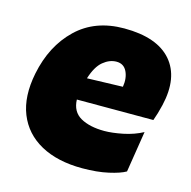

<svg xmlns="http://www.w3.org/2000/svg" viewBox="-84 -600 694 697"><g transform="rotate(15 263.0 -251.0)"><path d="M283.5 14.5Q190.5 14.5 127.2 -20.2Q64 -55 38.2 -119.5Q12.5 -184 30.5 -273.5Q52.5 -382.5 121.8 -449Q191 -515.5 300.5 -515.5Q424 -515.5 477.8 -453.5Q531.5 -391.5 506 -282.5Q497.5 -247 488 -221.5H200.5Q202 -176 236.5 -156.5Q271 -137 326 -137Q355.5 -137 395.8 -145.2Q436 -153.5 468.5 -171L444 -16.5Q423.5 -4.5 381.2 5Q339 14.5 283.5 14.5ZM304.5 -391.5Q278.5 -391.5 254.5 -371.8Q230.5 -352 216 -305.5L350 -309.5Q355.5 -342.5 343.8 -367Q332 -391.5 304.5 -391.5Z"/></g></svg>

Font: Commissioner ExtraBold
Style: Italic
Weight: 800
Italic angle: -12°
Designer: Kostas Bartsokas
Foundry: Kostas Bartsokas
Version: Version 1.000; ttfautohint (v1.8.3)